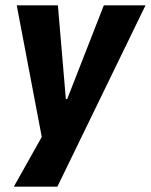

<svg xmlns="http://www.w3.org/2000/svg" viewBox="-20 -523 568 723"><path d="M32 180 141 -14 147 44 43 -503H198L228 -150H233L371 -503H528L196 180Z"/></svg>

Font: Nunito Sans 7pt Condensed ExtraBold
Style: Italic
Weight: 800
Width: 3
Italic angle: -9°
Designer: Vernon Adams
Foundry: Vernon Adams
Version: Version 3.101;gftools[0.9.27]